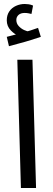

<svg xmlns="http://www.w3.org/2000/svg" viewBox="-20 -944 267 964"><path d="M85 0 67 -644H143L161 0ZM25 -712 14 -759Q36 -765 50.5 -768.5Q65 -772 83 -776L78 -762Q55 -770 34.5 -791Q14 -812 14 -842Q14 -868 26.5 -886.5Q39 -905 60 -914.5Q81 -924 104 -924Q113 -924 124 -922.5Q135 -921 146 -916L138 -874Q130 -876 121.5 -877.5Q113 -879 104 -879Q84 -879 73 -869Q62 -859 62 -844Q62 -826 74 -813Q86 -800 101.5 -793Q117 -786 126 -786L89 -779Q114 -785 134 -791.5Q154 -798 171 -804L185 -759Q164 -752 135.5 -743Q107 -734 78 -726.5Q49 -719 25 -712Z"/></svg>

Font: Noto Sans Arabic Condensed
Style: Regular
Weight: 400
Width: 3
Designer: Monotype Design Team, Nadine Chahine, Nizar Qandah and Khaled Hosny
Foundry: Monotype Imaging Inc.
Version: Version 2.012